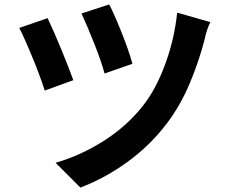

<svg xmlns="http://www.w3.org/2000/svg" viewBox="-20 -799 1040 867"><path d="M578 -511 452 -467Q439 -518 406.5 -600Q374 -682 348 -738L473 -779Q493 -742 527 -657.5Q561 -573 578 -511ZM904 -621Q878 -520 836 -421Q794 -322 736 -245Q660 -144 558 -69.5Q456 5 343 48L231 -64Q343 -96 448 -162.5Q553 -229 626 -322Q685 -397 726.5 -510.5Q768 -624 780 -742L930 -699Q913 -666 904 -621ZM311 -437 182 -390Q174 -418 142 -502Q92 -625 67 -673L195 -717Q224 -656 258 -573Q292 -490 311 -437Z"/></svg>

Font: Merged Yaku Han JP
Style: Bold
Weight: 700
Designer: Ryoko NISHIZUKA 西塚涼子 (kana, bopomofo & ideographs); Paul D. Hunt (Latin, Greek & Cyrillic); Sandoll Communications 산돌커뮤니
Foundry: Adobe
Version: Version 2.004